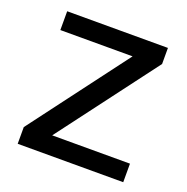

<svg xmlns="http://www.w3.org/2000/svg" viewBox="-101 -623 698 717"><g transform="rotate(20 248.0 -264.0)"><path d="M153.3 -73.7 447.8 -464.4V-528.3H47.4V-453.6H334.5L43 -66.4V0H462.4V-73.7Z"/></g></svg>

Font: Vazir
Style: Regular
Weight: 400
Designer: Saber Rastikerdar
Foundry: Saber Rastikerdar
Version: Version 27.002;January 24, 2021;FontCreator 13.0.0.2683 64-b